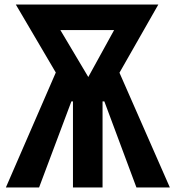

<svg xmlns="http://www.w3.org/2000/svg" viewBox="-20 -830 777 850"><path d="M6 0 231 -518 365 -438 501 -526 732 0H584L442 -381H434V0H303V-381H296L153 0ZM281 -417 50 -810H681L457 -417ZM356 -462 510 -742 537 -697H195L221 -741L387 -462Z"/></svg>

Font: Oswald SemiBold
Style: Regular
Weight: 600
Designer: Vernon Adams
Foundry: Vernon Adams
Version: Version 4.100; ttfautohint (v1.8.1.43-b0c9)